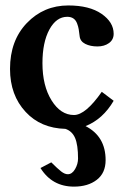

<svg xmlns="http://www.w3.org/2000/svg" viewBox="-20 -465 448 711"><path d="M129.9 157.2 169.9 136.2Q193.4 159.7 206.5 169.9Q219.7 180.2 231 180.2Q247.1 180.2 258.1 161.1Q269 142.1 269 122.1Q269 71.8 258.1 46.1Q247.1 20.5 222.2 12.2Q130.9 9.8 75.2 -50.3Q17.1 -112.3 17.1 -210Q17.1 -314.9 79.6 -379.9Q142.1 -444.8 232.9 -444.8Q311 -444.8 356 -413.8Q400.9 -382.8 400.9 -339.8Q400.9 -317.9 383.5 -305.4Q366.2 -293 340.8 -293Q314.5 -293 295.7 -302.5Q276.9 -312 274.9 -331.1Q272.9 -348.6 271.5 -356.4Q270 -366.2 265.4 -378.4Q260.7 -390.6 251.7 -396.7Q242.7 -402.8 229 -402.8Q188.5 -402.8 162.8 -355.5Q137.2 -308.1 137.2 -231Q137.2 -147.5 170.9 -93.3Q204.6 -39.1 253.9 -39.1Q296.9 -39.1 356.9 -125L400.9 -91.8Q361.3 -23.9 296.9 2Q371.1 40 371.1 127.9Q371.1 175.8 338.4 200.9Q305.7 226.1 253.9 226.1Q172.9 226.1 129.9 157.2Z"/></svg>

Font: Linux Libertine G
Style: Bold
Weight: 700
Designer: Philipp H. Poll
Foundry: Philipp H. Poll
Version: Version 5.0.3